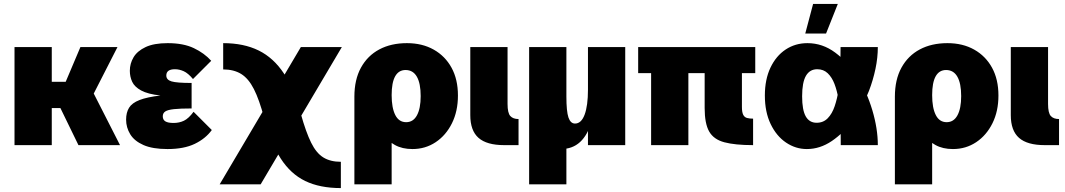

<svg xmlns="http://www.w3.org/2000/svg" viewBox="-20 -740 5431 979"><path d="M54 -500H244V0H54ZM122 -323H315L390 -500H579L458 -263L592 0H380L288 -189H124Z M1060 -77Q1028 -33 973 -6.5Q918 20 834 20Q758 20 711.5 -0.5Q665 -21 644 -55.5Q623 -90 623 -130Q623 -166 638 -190.5Q653 -215 691.5 -230Q730 -245 798 -253Q734 -260 700 -278.5Q666 -297 654 -323Q642 -349 642 -379Q642 -416 661 -448Q680 -480 722.5 -500Q765 -520 835 -520Q915 -520 968.5 -494.5Q1022 -469 1057 -430L964 -337Q939 -367 916.5 -377Q894 -387 872 -387Q850 -387 839 -379Q828 -371 828 -355Q828 -333 854.5 -325Q881 -317 957 -317V-187Q899 -187 867 -183.5Q835 -180 822.5 -171.5Q810 -163 810 -147Q810 -129 823.5 -121Q837 -113 865 -113Q894 -113 918 -124.5Q942 -136 967 -170Z M1718 219Q1611 219 1536.5 183Q1462 147 1411.5 68.5Q1361 -10 1327 -138Q1302 -232 1274.5 -286Q1247 -340 1209.5 -363Q1172 -386 1118 -386V-520Q1223 -520 1299 -482.5Q1375 -445 1427.5 -365.5Q1480 -286 1514 -159Q1540 -66 1566.5 -12.5Q1593 41 1629 63Q1665 85 1718 85ZM1514 -500H1723L1309 200H1100Z M1787 -251 1977 -274V200H1787ZM1787 -247Q1787 -334 1820.5 -395Q1854 -456 1914 -488Q1974 -520 2055 -520Q2133 -520 2191.5 -487Q2250 -454 2282.5 -394.5Q2315 -335 2315 -253Q2315 -173 2284.5 -111.5Q2254 -50 2201.5 -15Q2149 20 2083 20Q2031 20 1994 -0.5Q1957 -21 1934 -53Q1911 -85 1901.5 -122Q1892 -159 1895 -192Q1877 -202 1852 -221Q1827 -240 1803 -250ZM2051 -117Q2087 -117 2106 -152Q2125 -187 2125 -250Q2125 -315 2105.5 -349Q2086 -383 2048 -383Q2013 -383 1995 -351Q1977 -319 1977 -255Q1977 -190 1995.5 -153.5Q2014 -117 2051 -117Z M2551 0Q2462 0 2420 -37Q2378 -74 2378 -153V-500H2568V-210Q2568 -164 2582 -148.5Q2596 -133 2624 -133V0Z M2678 -500H2868V200H2678ZM2996 -121Q2977 -52 2938 -16Q2899 20 2840 20Q2764 20 2721 -36.5Q2678 -93 2678 -196V-500H2868V-248Q2868 -172 2878.5 -141Q2889 -110 2912 -110Q2944 -110 2961 -155.5Q2978 -201 2978 -283L2994 -213ZM2978 -500H3168V0H2978Z M3300 -367H3234V-500H3831V-367H3763V-195Q3763 -168 3769.5 -155Q3776 -142 3789 -138.5Q3802 -135 3820 -135V0Q3728 0 3673.5 -14.5Q3619 -29 3596 -69.5Q3573 -110 3573 -189V-367H3490V0H3300Z M4094 20Q4037 20 3988 -13Q3939 -46 3909.5 -107.5Q3880 -169 3880 -253Q3880 -335 3908.5 -395Q3937 -455 3986 -487.5Q4035 -520 4097 -520Q4174 -520 4238.5 -472Q4303 -424 4351 -350Q4400 -272 4428 -178Q4456 -84 4456 0H4267Q4267 -32 4266.5 -72Q4266 -112 4264 -154.5Q4262 -197 4255 -236Q4248 -278 4235 -312Q4222 -346 4200.5 -366.5Q4179 -387 4147 -387Q4109 -387 4089.5 -353.5Q4070 -320 4070 -249Q4070 -179 4088.5 -146.5Q4107 -114 4144 -114Q4178 -114 4200.5 -137Q4223 -160 4236 -198.5Q4249 -237 4256 -283Q4264 -339 4265 -397.5Q4266 -456 4266 -500H4456Q4456 -446 4444 -389Q4432 -332 4411 -277Q4380 -197 4331 -129.5Q4282 -62 4221.5 -21Q4161 20 4094 20ZM4126 -720H4252L4192 -569H4086Z M4543 -251 4733 -274V200H4543ZM4543 -247Q4543 -334 4576.5 -395Q4610 -456 4670 -488Q4730 -520 4811 -520Q4889 -520 4947.5 -487Q5006 -454 5038.5 -394.5Q5071 -335 5071 -253Q5071 -173 5040.5 -111.5Q5010 -50 4957.5 -15Q4905 20 4839 20Q4787 20 4750 -0.5Q4713 -21 4690 -53Q4667 -85 4657.5 -122Q4648 -159 4651 -192Q4633 -202 4608 -221Q4583 -240 4559 -250ZM4807 -117Q4843 -117 4862 -152Q4881 -187 4881 -250Q4881 -315 4861.5 -349Q4842 -383 4804 -383Q4769 -383 4751 -351Q4733 -319 4733 -255Q4733 -190 4751.5 -153.5Q4770 -117 4807 -117Z M5307 0Q5218 0 5176 -37Q5134 -74 5134 -153V-500H5324V-210Q5324 -164 5338 -148.5Q5352 -133 5380 -133V0Z"/></svg>

Font: Moderustic ExtraBold
Style: Regular
Weight: 800
Designer: Tural Alisoy
Foundry: TAFT Foundry
Version: Version 2.120